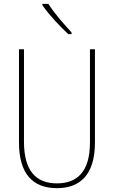

<svg xmlns="http://www.w3.org/2000/svg" viewBox="-20 -971 594 1001"><path d="M232 -951H201V-944C235 -894 293 -833 336 -793H353V-802C313 -846 265 -899 232 -951ZM475 -228V-714H449V-228C449 -72 379 -15 277 -15C169 -15 105 -79 105 -232V-714H79V-228C79 -66 150 10 277 10C390 10 475 -52 475 -228Z"/></svg>

Font: Noto Sans Armenian Condensed Thin
Style: Regular
Weight: 100
Width: 3
Designer: Monotype Design Team
Foundry: Monotype Imaging Inc.
Version: Version 2.008